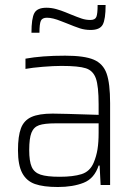

<svg xmlns="http://www.w3.org/2000/svg" viewBox="-20 -741 544 769"><path d="M52 -139Q52 -196 64 -227.5Q76 -259 106 -272.5Q136 -286 191 -286Q222 -286 375 -281V-323Q375 -396 364 -427Q353 -458 324 -467.5Q295 -477 226 -477Q195 -477 152 -473.5Q109 -470 82 -465V-506Q147 -518 241 -518Q318 -518 355.5 -502Q393 -486 407 -446.5Q421 -407 421 -328V0H383L379 -78H375Q358 -26 315 -9Q272 8 212 8Q154 8 120 -4Q86 -16 69 -48Q52 -80 52 -139ZM355 -89Q366 -115 370.5 -143Q375 -171 375 -209V-247H203Q158 -247 136.5 -239.5Q115 -232 106 -209.5Q97 -187 97 -140Q97 -95 107 -72.5Q117 -50 142.5 -41.5Q168 -33 219 -33Q273 -33 306.5 -43.5Q340 -54 355 -89ZM166 -710Q186 -710 205.5 -704.5Q225 -699 242 -692Q259 -685 264 -683Q291 -672 307.5 -666.5Q324 -661 342 -661Q361 -661 366 -673.5Q371 -686 371 -721H403Q403 -664 391.5 -642.5Q380 -621 343 -621Q320 -621 300 -627.5Q280 -634 246 -648Q240 -650 224 -656.5Q208 -663 194 -666.5Q180 -670 168 -670Q149 -670 143.5 -657.5Q138 -645 138 -610H106Q106 -667 117.5 -688.5Q129 -710 166 -710Z"/></svg>

Font: Saira Semi Condensed ExtraLight
Style: Regular
Weight: 200
Width: 4
Designer: Hector Gatti with collaboration of the Omnibus-Type team
Foundry: Omnibus-Type
Version: Version 1.001; ttfautohint (v1.8)